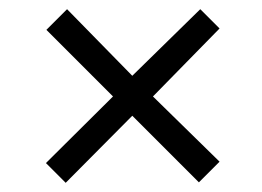

<svg xmlns="http://www.w3.org/2000/svg" viewBox="-20 -488 570 418"><path d="M268 -323 416 -468 458 -426 313 -278 458 -136 413 -91 268 -236 123 -90 80 -133 226 -278 81 -423 126 -468Z"/></svg>

Font: Panefresco 250wt
Style: Regular
Weight: 300
Version: Version 1.000